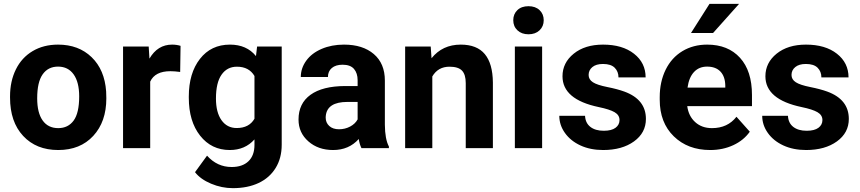

<svg xmlns="http://www.w3.org/2000/svg" viewBox="-20 -770 4469 998"><path d="M32.2 -269Q32.2 -347.7 62.5 -409.2Q92.8 -470.7 149.7 -504.4Q206.5 -538.1 281.7 -538.1Q388.7 -538.1 456.3 -472.7Q523.9 -407.2 531.7 -294.9L532.7 -258.8Q532.7 -137.2 464.8 -63.7Q397 9.8 282.7 9.8Q168.5 9.8 100.3 -63.5Q32.2 -136.7 32.2 -262.7ZM173.3 -258.8Q173.3 -183.6 201.7 -143.8Q230 -104 282.7 -104Q334 -104 362.8 -143.3Q391.6 -182.6 391.6 -269Q391.6 -342.8 362.8 -383.3Q334 -423.8 281.7 -423.8Q230 -423.8 201.7 -383.5Q173.3 -343.3 173.3 -258.8Z M916.5 -396Q887.7 -399.9 865.7 -399.9Q785.6 -399.9 760.7 -345.7V0H619.6V-528.3H752.9L756.8 -465.3Q799.3 -538.1 874.5 -538.1Q897.9 -538.1 918.5 -531.7Z M961.4 -268.1Q961.4 -389.6 1019.3 -463.9Q1077.1 -538.1 1175.3 -538.1Q1262.2 -538.1 1310.5 -478.5L1316.4 -528.3H1444.3V-17.6Q1444.3 51.8 1412.8 103Q1381.3 154.3 1324.2 181.2Q1267.1 208 1190.4 208Q1132.3 208 1077.1 184.8Q1022 161.6 993.7 125L1056.2 39.1Q1108.9 98.1 1184.1 98.1Q1240.2 98.1 1271.5 68.1Q1302.7 38.1 1302.7 -17.1V-45.4Q1253.9 9.8 1174.3 9.8Q1079.1 9.8 1020.3 -64.7Q961.4 -139.2 961.4 -262.2ZM1102.5 -257.8Q1102.5 -186 1131.3 -145.3Q1160.2 -104.5 1210.4 -104.5Q1274.9 -104.5 1302.7 -152.8V-375Q1274.4 -423.3 1211.4 -423.3Q1160.6 -423.3 1131.6 -381.8Q1102.5 -340.3 1102.5 -257.8Z M1858.9 0Q1849.1 -19 1844.7 -47.4Q1793.5 9.8 1711.4 9.8Q1633.8 9.8 1582.8 -35.2Q1531.7 -80.1 1531.7 -148.4Q1531.7 -232.4 1594 -277.3Q1656.2 -322.3 1773.9 -322.8H1838.9V-353Q1838.9 -389.6 1820.1 -411.6Q1801.3 -433.6 1760.7 -433.6Q1725.1 -433.6 1704.8 -416.5Q1684.6 -399.4 1684.6 -369.6H1543.5Q1543.5 -415.5 1571.8 -454.6Q1600.1 -493.7 1651.9 -515.9Q1703.6 -538.1 1768.1 -538.1Q1865.7 -538.1 1923.1 -489Q1980.5 -439.9 1980.5 -351.1V-122.1Q1981 -46.9 2001.5 -8.3V0ZM1742.2 -98.1Q1773.4 -98.1 1799.8 -112.1Q1826.2 -126 1838.9 -149.4V-240.2H1786.1Q1680.2 -240.2 1673.3 -167L1672.9 -158.7Q1672.9 -132.3 1691.4 -115.2Q1710 -98.1 1742.2 -98.1Z M2218.8 -528.3 2223.1 -467.3Q2279.8 -538.1 2375 -538.1Q2459 -538.1 2500 -488.8Q2541 -439.5 2542 -341.3V0H2400.9V-337.9Q2400.9 -382.8 2381.3 -403.1Q2361.8 -423.3 2316.4 -423.3Q2256.8 -423.3 2227.1 -372.6V0H2085.9V-528.3Z M2797.9 0H2656.2V-528.3H2797.9ZM2647.9 -665Q2647.9 -696.8 2669.2 -717.3Q2690.4 -737.8 2727.1 -737.8Q2763.2 -737.8 2784.7 -717.3Q2806.2 -696.8 2806.2 -665Q2806.2 -632.8 2784.4 -612.3Q2762.7 -591.8 2727.1 -591.8Q2691.4 -591.8 2669.7 -612.3Q2647.9 -632.8 2647.9 -665Z M3200.2 -146Q3200.2 -171.9 3174.6 -186.8Q3148.9 -201.7 3092.3 -213.4Q2903.8 -252.9 2903.8 -373.5Q2903.8 -443.8 2962.2 -491Q3020.5 -538.1 3114.7 -538.1Q3215.3 -538.1 3275.6 -490.7Q3335.9 -443.4 3335.9 -367.7H3194.8Q3194.8 -397.9 3175.3 -417.7Q3155.8 -437.5 3114.3 -437.5Q3078.6 -437.5 3059.1 -421.4Q3039.6 -405.3 3039.6 -380.4Q3039.6 -356.9 3061.8 -342.5Q3084 -328.1 3136.7 -317.6Q3189.5 -307.1 3225.6 -293.9Q3337.4 -252.9 3337.4 -151.9Q3337.4 -79.6 3275.4 -34.9Q3213.4 9.8 3115.2 9.8Q3048.8 9.8 2997.3 -13.9Q2945.8 -37.6 2916.5 -78.9Q2887.2 -120.1 2887.2 -168H3021Q3022.9 -130.4 3048.8 -110.4Q3074.7 -90.3 3118.2 -90.3Q3158.7 -90.3 3179.4 -105.7Q3200.2 -121.1 3200.2 -146Z M3409.2 0ZM3671.4 9.8Q3555.2 9.8 3482.2 -61.5Q3409.2 -132.8 3409.2 -251.5V-265.1Q3409.2 -344.7 3439.9 -407.5Q3470.7 -470.2 3527.1 -504.2Q3583.5 -538.1 3655.8 -538.1Q3764.2 -538.1 3826.4 -469.7Q3888.7 -401.4 3888.7 -275.9V-218.3H3552.2Q3559.1 -166.5 3593.5 -135.3Q3627.9 -104 3680.7 -104Q3762.2 -104 3808.1 -163.1L3877.4 -85.4Q3845.7 -40.5 3791.5 -15.4Q3737.3 9.8 3671.4 9.8ZM3655.3 -423.8Q3613.3 -423.8 3587.2 -395.5Q3561 -367.2 3553.7 -314.5H3750V-325.7Q3749 -372.6 3724.6 -398.2Q3700.2 -423.8 3655.3 -423.8ZM3668 -750H3821.8L3686.5 -598.6H3571.8Z M4254.9 -146Q4254.9 -171.9 4229.2 -186.8Q4203.6 -201.7 4147 -213.4Q3958.5 -252.9 3958.5 -373.5Q3958.5 -443.8 4016.8 -491Q4075.2 -538.1 4169.4 -538.1Q4270 -538.1 4330.3 -490.7Q4390.6 -443.4 4390.6 -367.7H4249.5Q4249.5 -397.9 4230 -417.7Q4210.4 -437.5 4168.9 -437.5Q4133.3 -437.5 4113.8 -421.4Q4094.2 -405.3 4094.2 -380.4Q4094.2 -356.9 4116.5 -342.5Q4138.7 -328.1 4191.4 -317.6Q4244.1 -307.1 4280.3 -293.9Q4392.1 -252.9 4392.1 -151.9Q4392.1 -79.6 4330.1 -34.9Q4268.1 9.8 4169.9 9.8Q4103.5 9.8 4052 -13.9Q4000.5 -37.6 3971.2 -78.9Q3941.9 -120.1 3941.9 -168H4075.7Q4077.6 -130.4 4103.5 -110.4Q4129.4 -90.3 4172.9 -90.3Q4213.4 -90.3 4234.1 -105.7Q4254.9 -121.1 4254.9 -146Z"/></svg>

Font: Roboto
Style: Bold
Weight: 700
Designer: Google
Version: Version 2.134; 2016; ttfautohint (v1.6)